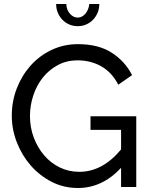

<svg xmlns="http://www.w3.org/2000/svg" viewBox="-20 -936 754 961"><path d="M586 -96Q492 5 370 5Q299 5 238.5 -26Q178 -57 134 -107.5Q90 -158 64.5 -223Q39 -288 39 -357Q39 -429 64 -493.5Q89 -558 133 -607.5Q177 -657 238 -686Q299 -715 370 -715Q473 -715 539.5 -672Q606 -629 641 -560L572 -512Q540 -574 487 -604Q434 -634 368 -634Q314 -634 270 -610.5Q226 -587 195 -548.5Q164 -510 147 -459.5Q130 -409 130 -355Q130 -298 149 -247.5Q168 -197 201 -158.5Q234 -120 279 -98Q324 -76 377 -76Q493 -76 586 -188V-286H433V-354H662V0H586ZM369 -848Q391 -848 407.5 -867.5Q424 -887 427 -916H477Q477 -892 468.5 -872Q460 -852 445.5 -837Q431 -822 411.5 -813.5Q392 -805 369 -805Q346 -805 326.5 -813.5Q307 -822 292.5 -837Q278 -852 269.5 -872Q261 -892 261 -916H312Q312 -889 329 -868.5Q346 -848 369 -848Z"/></svg>

Font: Raleway Medium Alt1
Style: Regular
Weight: 500
Designer: Matt McInerney, Pablo Impallari, Rodrigo Fuenzalida
Foundry: Matt McInerney, Pablo Impallari, Rodrigo Fuenzalida
Version: Version 3.000g; ttfautohint (v1.5) -l 8 -r 28 -G 28 -x 14 -D